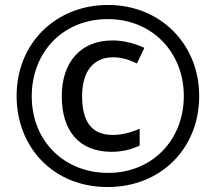

<svg xmlns="http://www.w3.org/2000/svg" viewBox="-20 -744 870 774"><path d="M414 10C626 10 783 -143 783 -357C783 -566 627 -724 415 -724C208 -724 47 -573 47 -357C47 -152 193 10 414 10ZM416 -47C240 -47 108 -174 108 -356C108 -533 233 -667 415 -667C591 -667 721 -535 721 -357C721 -179 593 -47 416 -47ZM430 -132C472 -132 508 -141 543 -157V-225C507 -209 468 -200 435 -200C351 -200 311 -251 311 -357C311 -457 357 -513 436 -513C466 -513 499 -505 532 -488L562 -551C521 -570 477 -581 433 -581C304 -581 229 -492 229 -356C229 -215 300 -132 430 -132Z"/></svg>

Font: Noto Sans Thai Cond Med
Style: Regular
Weight: 500
Width: 3
Designer: Monotype Design Team
Foundry: Monotype Imaging Inc.
Version: Version 2.002